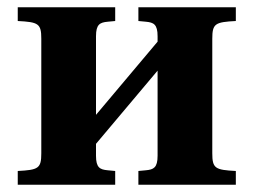

<svg xmlns="http://www.w3.org/2000/svg" viewBox="-20 -510 700 530"><path d="M29 0H298V-38L277 -40C256 -42 245 -47 245 -80V-113L415 -315V-80C415 -47 404 -42 383 -40L362 -38V0H631V-38C574 -41 566 -45 566 -87V-403C566 -445 574 -449 631 -452V-490H362V-452L383 -450C404 -448 415 -443 415 -410V-395L245 -193V-410C245 -443 256 -448 277 -450L298 -452V-490H29V-452C86 -449 94 -445 94 -403V-87C94 -45 86 -41 29 -38Z"/></svg>

Font: Heuristica
Style: Bold
Weight: 700
Version: Version 1.0.1